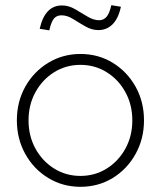

<svg xmlns="http://www.w3.org/2000/svg" viewBox="-20 -710 620 740"><path d="M290 10Q222 10 166 -24Q110 -58 77.5 -116.5Q45 -175 45 -246Q45 -318 77.5 -376Q110 -434 166 -468Q222 -502 290 -502Q359 -502 414.5 -468Q470 -434 502.5 -376Q535 -318 535 -246Q535 -175 502.5 -116.5Q470 -58 414.5 -24Q359 10 290 10ZM290 -32Q346 -32 391.5 -60.5Q437 -89 463.5 -137.5Q490 -186 490 -246Q490 -306 463.5 -354.5Q437 -403 391.5 -431.5Q346 -460 290 -460Q234 -460 188.5 -431.5Q143 -403 116.5 -354.5Q90 -306 90 -246Q90 -186 116.5 -137.5Q143 -89 188.5 -60.5Q234 -32 290 -32ZM170 -593 133 -599Q153 -689 219 -689Q245 -689 269.5 -674.5Q294 -660 317.5 -646Q341 -632 362 -632Q379 -632 390.5 -645Q402 -658 409 -690L446 -684Q436 -638 413.5 -616Q391 -594 359 -594Q334 -594 309.5 -608Q285 -622 262 -636.5Q239 -651 217 -651Q198 -651 187.5 -638Q177 -625 170 -593Z"/></svg>

Font: Red Hat Display VF
Style: Regular
Weight: 300
Designer: Pentagram, MCKL
Foundry: Pentagram, MCKL
Version: Version 1.023